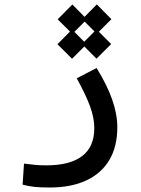

<svg xmlns="http://www.w3.org/2000/svg" viewBox="-20 -605 626 855"><path d="M201.2 230Q162.1 230 135 227.3Q107.9 224.6 80.6 217.3L86.9 123.5Q114.7 127 136 129.2Q157.2 131.3 186.5 131.3Q291.5 131.3 345.7 90.1Q399.9 48.8 399.9 -34.7Q399.9 -79.6 381.1 -131.1Q362.3 -182.6 321.8 -256.3L410.2 -302.2Q456.5 -227.1 479.5 -161.9Q502.4 -96.7 502.4 -38.1Q502.4 47.9 466.8 107.7Q431.2 167.5 363.8 198.7Q296.4 230 201.2 230ZM302.2 -454.1 236.8 -519 302.2 -585 367.2 -519ZM300.8 -343.3 235.8 -408.2 300.8 -473.6 365.7 -408.2ZM411.1 -454.6 346.2 -519.5 411.1 -585.4 476.1 -519.5ZM409.7 -343.8 344.7 -408.7 409.7 -474.1 475.1 -408.7Z"/></svg>

Font: Cascadia Code
Style: Regular
Weight: 400
Designer: Aaron Bell
Foundry: Saja Typeworks
Version: Version 2404.023